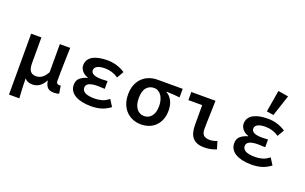

<svg xmlns="http://www.w3.org/2000/svg" viewBox="-107 -1323 3215 2024"><g transform="rotate(20 1500.0 -311.5)"><path d="M74 192V-491H189V-202Q189 -142 209.5 -114.5Q230 -87 274 -87Q307 -87 336.5 -105Q366 -123 396 -176V-491H512Q510 -445 509 -395.5Q508 -346 506.5 -297Q505 -248 504.5 -202.5Q504 -157 504 -120Q504 -99 513 -90.5Q522 -82 536 -82Q540 -82 543.5 -82Q547 -82 554 -84L568 2Q545 12 508 12Q464 12 440 -10.5Q416 -33 408 -86H405Q380 -38 345 -15Q310 8 270 8Q244 8 221 0.5Q198 -7 181 -30Q181 4 182 32Q183 60 184 85.5Q185 111 186.5 137Q188 163 190 192Z M925 12Q869 12 824 2Q779 -8 747 -27Q715 -46 697.5 -74Q680 -102 680 -138Q680 -189 711.5 -216Q743 -243 793 -257V-261Q748 -276 725.5 -305.5Q703 -335 703 -367Q703 -402 719.5 -428Q736 -454 766 -470.5Q796 -487 837.5 -495Q879 -503 929 -503Q983 -503 1033.5 -487.5Q1084 -472 1127 -443L1083 -367Q1015 -414 934 -414Q875 -414 845.5 -397.5Q816 -381 816 -351Q816 -324 845.5 -309Q875 -294 937 -294Q966 -294 1002 -297V-210Q960 -213 921 -213Q794 -213 794 -149Q794 -115 828 -96Q862 -77 937 -77Q975 -77 1014 -87.5Q1053 -98 1093 -130L1140 -55Q1085 -15 1034.5 -1.5Q984 12 925 12Z M1487 12Q1439 12 1396.5 -4.5Q1354 -21 1322 -53Q1290 -85 1271.5 -132Q1253 -179 1253 -240Q1253 -304 1273 -351.5Q1293 -399 1326.5 -430Q1360 -461 1403 -476Q1446 -491 1492 -491H1774V-395Q1732 -399 1698.5 -401.5Q1665 -404 1624 -405V-401Q1667 -377 1690 -331.5Q1713 -286 1713 -223Q1713 -168 1696 -124.5Q1679 -81 1649 -50.5Q1619 -20 1577.5 -4Q1536 12 1487 12ZM1488 -82Q1540 -82 1571.5 -122Q1603 -162 1603 -234Q1603 -267 1595.5 -296.5Q1588 -326 1573.5 -348.5Q1559 -371 1537.5 -384Q1516 -397 1489 -397Q1437 -397 1404.5 -359Q1372 -321 1372 -240Q1372 -166 1404 -124Q1436 -82 1488 -82Z M2196 12Q2149 12 2116.5 -1Q2084 -14 2064 -38.5Q2044 -63 2035 -98.5Q2026 -134 2026 -179V-400H1871V-491H2142Q2141 -451 2140 -408.5Q2139 -366 2137.5 -324Q2136 -282 2135 -243Q2134 -204 2134 -173Q2134 -123 2156.5 -102.5Q2179 -82 2225 -82Q2242 -82 2263.5 -86.5Q2285 -91 2306 -100L2332 -15Q2306 -4 2273.5 4Q2241 12 2196 12Z M2725 12Q2669 12 2624 2Q2579 -8 2547 -27Q2515 -46 2497.5 -74Q2480 -102 2480 -138Q2480 -189 2511.5 -216Q2543 -243 2593 -257V-261Q2548 -276 2525.5 -305.5Q2503 -335 2503 -367Q2503 -402 2519.5 -428Q2536 -454 2566 -470.5Q2596 -487 2637.5 -495Q2679 -503 2729 -503Q2783 -503 2833.5 -487.5Q2884 -472 2927 -443L2883 -367Q2815 -414 2734 -414Q2675 -414 2645.5 -397.5Q2616 -381 2616 -351Q2616 -324 2645.5 -309Q2675 -294 2737 -294Q2766 -294 2802 -297V-210Q2760 -213 2721 -213Q2594 -213 2594 -149Q2594 -115 2628 -96Q2662 -77 2737 -77Q2775 -77 2814 -87.5Q2853 -98 2893 -130L2940 -55Q2885 -15 2834.5 -1.5Q2784 12 2725 12ZM2767 -559 2689 -571 2730 -815 2845 -796Z"/></g></svg>

Font: Source Code Pro Semibold
Style: Regular
Weight: 600
Monospace: yes
Designer: Paul D. Hunt, Teo Tuominen
Foundry: Adobe Systems Incorporated
Version: Version 2.030;PS 1.000;hotconv 16.6.51;makeotf.lib2.5.65220